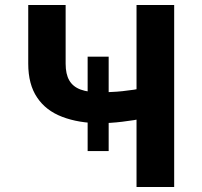

<svg xmlns="http://www.w3.org/2000/svg" viewBox="-20 -747 808 767"><path d="M330.1 -520.5H414.1V-143.6H330.1ZM92.8 -492.7V-727.1H242.2V-492.7Q242.2 -450.7 256.8 -425.8Q271.5 -400.4 302.2 -389.2Q333 -377.9 380.9 -377.9Q398.4 -377.9 421.4 -379.4Q447.3 -380.4 469.2 -382.8Q510.3 -387.7 515.6 -388.7Q540 -392.6 552.2 -397V-275.4Q540.5 -271.5 515.1 -267.1Q498.5 -264.6 468.3 -260.7Q444.8 -257.8 420.9 -256.3Q398.4 -254.9 380.9 -254.9Q294.9 -254.9 228.5 -280.3Q163.1 -305.2 128.4 -357.4Q92.8 -409.7 92.8 -492.7ZM525.4 0V-727.1H675.8V0Z"/></svg>

Font: My Font
Style: Bold
Weight: 500
Designer: Rasmus Andersson
Foundry: rsms
Version: Version 0.001